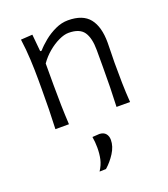

<svg xmlns="http://www.w3.org/2000/svg" viewBox="-143 -607 866 992"><g transform="rotate(-20 289.5 -111.0)"><path d="M93.5 0Q96 -55.5 97 -107Q98 -158.5 98 -219.5V-269.5Q98 -324 95.2 -381.2Q92.5 -438.5 84.5 -495.5L148.5 -499.5L157.5 -405.5H165.5Q184 -427.5 213 -451Q242 -474.5 276.5 -490.5Q311 -506.5 346 -506.5Q427.5 -506.5 463.8 -460.8Q500 -415 500 -328.5Q500 -296.5 499 -268.8Q498 -241 498 -219.5Q498 -158.5 499 -107Q500 -55.5 504 0H429.5Q432 -55.5 433 -106.8Q434 -158 434 -217V-310.5Q434 -377 410.8 -410.8Q387.5 -444.5 327 -444.5Q303 -444.5 272.8 -430.2Q242.5 -416 213.2 -391.5Q184 -367 162.5 -336V-217Q162.5 -158 163.8 -106.8Q165 -55.5 168 0ZM233 284Q252 254.5 258.2 226.2Q264.5 198 264.5 163.5Q264.5 148.5 263.2 133.2Q262 118 259.5 103.5L298.5 101Q321.5 102 332.8 115.5Q344 129 344 149.5Q344 185.5 321.2 221.2Q298.5 257 268.5 283Z"/></g></svg>

Font: Commissioner Flair Light
Style: Regular
Weight: 300
Designer: Kostas Bartsokas
Foundry: Kostas Bartsokas
Version: Version 1.000; ttfautohint (v1.8.3)